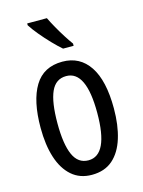

<svg xmlns="http://www.w3.org/2000/svg" viewBox="-117 -835 680 914"><g transform="rotate(-15 222.5 -378.0)"><path d="M403 -269Q403 -186 383.5 -123Q364 -60 324 -25Q284 10 221 10Q162 10 122 -25Q82 -60 62 -122.5Q42 -185 42 -269Q42 -402 86 -474.5Q130 -547 223 -547Q309 -547 356 -476.5Q403 -406 403 -269ZM125 -269Q125 -166 148.5 -113.5Q172 -61 223 -61Q321 -61 321 -269Q321 -476 223 -476Q171 -476 148 -424.5Q125 -373 125 -269ZM206 -766Q217 -743 232.5 -715.5Q248 -688 264.5 -662Q281 -636 295 -617V-606H243Q223 -623 196.5 -650.5Q170 -678 146 -707Q122 -736 109 -757V-766Z"/></g></svg>

Font: Noto Sans Thai ExtCond
Style: Regular
Weight: 400
Width: 2
Designer: Monotype Design Team
Foundry: Monotype Imaging Inc.
Version: Version 2.002; ttfautohint (v1.8.4.7-5d5b)